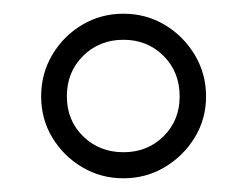

<svg xmlns="http://www.w3.org/2000/svg" viewBox="-20 -820 360 280"><path d="M160 -560Q127 -560 99.8 -576.2Q72.5 -592.5 56.2 -619.5Q40 -646.5 40 -679.5Q40 -712.5 56.2 -740Q72.5 -767.5 99.8 -783.8Q127 -800 160 -800Q193 -800 220.2 -783.8Q247.5 -767.5 264 -740Q280.5 -712.5 280.5 -679.5Q280.5 -646.5 264 -619.5Q247.5 -592.5 220.2 -576.2Q193 -560 160 -560ZM160 -598Q195 -598 218.5 -621.2Q242 -644.5 242 -679.5Q242 -715 218.5 -738.5Q195 -762 160 -762Q125 -762 101.2 -738.5Q77.5 -715 77.5 -679.5Q77.5 -644.5 101.2 -621.2Q125 -598 160 -598Z"/></svg>

Font: Bodoni Moda 11pt Medium
Style: Regular
Weight: 500
Designer: Owen Earl
Foundry: indestructible type
Version: Version 2.004